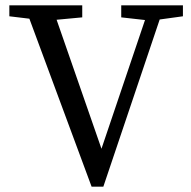

<svg xmlns="http://www.w3.org/2000/svg" viewBox="-20 -689 714 719"><path d="M665 -669V-628L578 -616L367 10H323L90 -619L15 -628V-669H288V-624L192 -615L360 -132L523 -614L434 -624V-669Z"/></svg>

Font: TypoPRO Source Serif Pro
Style: Regular
Weight: 400
Designer: Frank Grießhammer
Foundry: Adobe Systems Incorporated
Version: Version 1.017;PS 1.0;hotconv 1.0.79;makeotf.lib2.5.61930